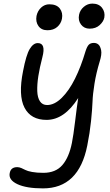

<svg xmlns="http://www.w3.org/2000/svg" viewBox="-20 -835 615 1073"><path d="M481 -674.8Q450.2 -674.8 432.9 -697.8Q415.5 -720.7 421.9 -752.9Q427.2 -778.8 448.5 -796.9Q469.7 -814.9 496.1 -814.9Q532.2 -814.9 550.3 -791.3Q568.4 -767.6 563 -736.8Q558.6 -714.4 536.9 -694.6Q515.1 -674.8 481 -674.8ZM245.1 -666Q211.9 -666 195.1 -689.2Q178.2 -712.4 184.1 -746.1Q189.9 -773.9 209.7 -792.5Q229.5 -811 255.9 -811Q296.4 -811 314.5 -787.1Q332.5 -763.2 326.2 -730Q320.8 -702.6 299.8 -684.3Q278.8 -666 245.1 -666ZM220.2 217.8Q127.4 217.8 77.1 194.1Q26.9 170.4 34.2 132.8Q40 99.1 76.2 99.1Q86.9 99.1 98.9 104Q110.8 108.9 122.1 115Q133.3 121.1 159.4 126Q185.5 130.9 222.2 130.9Q291 130.9 328.4 87.6Q365.7 44.4 381.8 -36.1Q390.1 -77.1 399.7 -156.7Q409.2 -236.3 417 -287.1Q339.4 -165 240.2 -165Q152.3 -165 116.9 -233.4Q81.5 -301.8 108.9 -438Q126 -527.8 146 -561Q166 -594.2 190.9 -594.2Q237.8 -594.2 216.8 -515.1Q201.7 -457 194.3 -410.2Q187 -363.3 188.2 -326.2Q189.5 -289.1 203.4 -268.6Q217.3 -248 243.2 -248Q284.2 -248 325 -288.1Q365.7 -328.1 398.9 -394.8Q432.1 -461.4 458 -548.8Q466.8 -576.2 476.8 -585.7Q486.8 -595.2 504.9 -595.2Q519.5 -595.2 530 -586.2Q540.5 -577.1 545.2 -554.2Q549.8 -531.2 537.1 -491.2Q517.6 -426.8 508.1 -367.7Q498.5 -308.6 497.1 -267.1Q495.6 -225.6 488.8 -158.7Q481.9 -91.8 467.8 -22Q420.4 217.8 220.2 217.8Z"/></svg>

Font: Shantell Sans Irregular Bouncy
Style: Italic
Weight: 400
Italic angle: -11.31°
Designer: Stephen Nixon, Anya Danilova, Shantell Martin
Foundry: Arrow Type
Version: Version 1.006;[9816181b4]